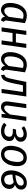

<svg xmlns="http://www.w3.org/2000/svg" viewBox="1730 -2308 591 4092"><g transform="rotate(90 2026.0 -262.5)"><path d="M474 -497 420 -119Q418 -99 418 -92Q418 -76 424 -65.5Q430 -55 446 -49L418 12Q381 7 360.5 -13.5Q340 -34 336 -73Q305 -32 271 -10Q237 12 194 12Q123 12 83 -39.5Q43 -91 43 -178Q43 -262 71 -345Q99 -428 160 -483Q221 -538 312 -538Q390 -538 474 -497ZM134 -178Q134 -58 212 -58Q248 -58 277 -82Q306 -106 339 -153L381 -455Q349 -468 312 -468Q252 -468 212 -424.5Q172 -381 153 -314Q134 -247 134 -178Z M874 -234H685L651 0H564L638 -527H725L694 -305H884L915 -527H1002L928 0H841Z M1522 -497 1468 -119Q1466 -99 1466 -92Q1466 -76 1472 -65.5Q1478 -55 1494 -49L1466 12Q1429 7 1408.5 -13.5Q1388 -34 1384 -73Q1353 -32 1319 -10Q1285 12 1242 12Q1171 12 1131 -39.5Q1091 -91 1091 -178Q1091 -262 1119 -345Q1147 -428 1208 -483Q1269 -538 1360 -538Q1438 -538 1522 -497ZM1182 -178Q1182 -58 1260 -58Q1296 -58 1325 -82Q1354 -106 1387 -153L1429 -455Q1397 -468 1360 -468Q1300 -468 1260 -424.5Q1220 -381 1201 -314Q1182 -247 1182 -178Z M1963 0H1876L1940 -455H1799L1767 -299Q1742 -176 1722 -118Q1702 -60 1671.5 -31.5Q1641 -3 1583 13L1572 -58Q1604 -71 1620 -90.5Q1636 -110 1648 -155Q1660 -200 1682 -309L1726 -527H2037Z M2142 -112Q2142 -121 2144 -143L2198 -527H2285L2231 -141Q2229 -131 2229 -114Q2229 -57 2277 -57Q2316 -57 2351 -92Q2386 -127 2420 -180L2469 -527H2556L2482 0H2408L2415 -94Q2380 -42 2344 -15Q2308 12 2259 12Q2205 12 2173.5 -21Q2142 -54 2142 -112Z M3001 -410Q3001 -361 2970 -327Q2939 -293 2878 -280Q2987 -261 2987 -167Q2987 -122 2963.5 -81Q2940 -40 2891 -14Q2842 12 2771 12Q2665 12 2597 -53L2645 -106Q2703 -59 2772 -59Q2835 -59 2865 -90Q2895 -121 2895 -166Q2895 -207 2866.5 -223.5Q2838 -240 2787 -240H2725L2742 -309H2786Q2847 -309 2879 -336.5Q2911 -364 2911 -405Q2911 -438 2891.5 -453.5Q2872 -469 2837 -469Q2799 -469 2770.5 -458.5Q2742 -448 2706 -427L2671 -480Q2752 -538 2848 -538Q2914 -538 2957.5 -503.5Q3001 -469 3001 -410Z M3088 -194Q3088 -272 3114 -351Q3140 -430 3197.5 -484Q3255 -538 3344 -538Q3429 -538 3475.5 -483.5Q3522 -429 3522 -333Q3522 -256 3496.5 -176.5Q3471 -97 3413.5 -42.5Q3356 12 3267 12Q3181 12 3134.5 -43Q3088 -98 3088 -194ZM3432 -342Q3432 -467 3340 -467Q3281 -467 3245 -421.5Q3209 -376 3193.5 -311.5Q3178 -247 3178 -185Q3178 -59 3270 -59Q3329 -59 3365 -105Q3401 -151 3416.5 -216Q3432 -281 3432 -342Z M4021 -419Q4021 -329 3922 -285Q3962 -271 3984.5 -241Q4007 -211 4007 -171Q4007 -113 3979 -71.5Q3951 -30 3906 -9Q3861 12 3810 12Q3720 12 3666 -43Q3612 -98 3612 -201Q3612 -280 3642.5 -358Q3673 -436 3734 -487Q3795 -538 3881 -538Q3944 -538 3982.5 -506Q4021 -474 4021 -419ZM3712 -294Q3821 -302 3878.5 -330.5Q3936 -359 3936 -414Q3936 -443 3919.5 -457.5Q3903 -472 3873 -472Q3813 -472 3771 -422Q3729 -372 3712 -294ZM3703 -231Q3702 -224 3702 -206Q3702 -140 3726.5 -98.5Q3751 -57 3809 -57Q3860 -57 3888.5 -87.5Q3917 -118 3917 -172Q3917 -232 3862 -259Q3792 -237 3703 -231Z"/></g></svg>

Font: Fira Sans Condensed
Style: Italic
Weight: 400
Width: 3
Italic angle: -8°
Designer: bBox Type GmbH & Carrois Corporate GbR & Edenspiekermann AG
Foundry: bBox Type GmbH & Carrois Corporate GbR & Edenspiekermann AG
Version: Version 4.301